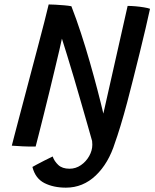

<svg xmlns="http://www.w3.org/2000/svg" viewBox="-20 -655 694 862"><path d="M140 3Q114.5 3.5 81.8 2Q49 0.5 33 -1Q35 -10 43.8 -43Q52.5 -76 65.2 -124.5Q78 -173 93 -229.5Q108 -286 122.8 -342.5Q137.5 -399 150.5 -447Q165.5 -504 178.8 -555.5Q192 -607 198.5 -635Q208.5 -635 228.2 -634Q248 -633 268 -631.2Q288 -629.5 300.5 -627Q322.5 -570.5 343.5 -506.2Q364.5 -442 383.2 -376.5Q402 -311 417.5 -251.5Q433 -192 444 -145L553 -628.5Q568 -628.5 588.2 -626.8Q608.5 -625 626.5 -622Q644.5 -619 653.5 -615.5Q646 -580.5 633.8 -528.2Q621.5 -476 607 -416.8Q592.5 -357.5 577.8 -299.8Q563 -242 551 -195.5Q536 -139 520.8 -89.2Q505.5 -39.5 496.5 -15Q467.5 78 410 132.8Q352.5 187.5 276 187.5Q220 187.5 179.2 166.8Q138.5 146 125.5 94.5Q129.5 92 144.5 84Q159.5 76 179 66Q198.5 56 216.5 47.5Q223.5 68.5 241.5 85.5Q259.5 102.5 292 102.5Q320 102.5 343.2 86.5Q366.5 70.5 380.5 45.5Q394.5 20.5 394.5 -5.5Q394.5 -13 393.5 -22Q386 -49 372.8 -95Q359.5 -141 343.8 -196Q328 -251 311.8 -306Q295.5 -361 281.2 -407.2Q267 -453.5 258 -481.5Q255 -466.5 246.5 -430Q238 -393.5 226.2 -344.5Q214.5 -295.5 201.5 -242Q188.5 -188.5 176 -138.8Q163.5 -89 154 -51.5Q144.5 -14 140 3Z"/></svg>

Font: Grandstander
Style: Italic
Weight: 400
Italic angle: -15°
Designer: Tyler Finck
Foundry: Etcetera Type Co
Version: Version 1.200; ttfautohint (v1.8.3)